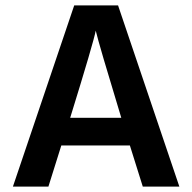

<svg xmlns="http://www.w3.org/2000/svg" viewBox="-20 -694 714 714"><path d="M160 0H28L256 -674H419L647 0H511L463 -153H208ZM336 -580Q328 -537 241 -256H431Q348 -529 336 -580Z"/></svg>

Font: Hind Jalandhar SemiBold
Style: Regular
Weight: 600
Designer: Namrata Goyal
Foundry: Indian Type Foundry
Version: Version 0.702;PS 1.0;hotconv 1.0.81;makeotf.lib2.5.63406